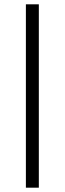

<svg xmlns="http://www.w3.org/2000/svg" viewBox="-20 -770 300 890"><path d="M100 -750H160V100H100Z"/></svg>

Font: Unica One
Style: Regular
Weight: 400
Designer: Eduardo Rodriguez Tunni
Foundry: Eduardo Rodriguez Tunni
Version: Version 2.000; ttfautohint (v1.8.4.7-5d5b);gftools[0.9.23]